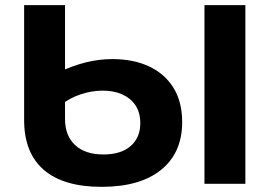

<svg xmlns="http://www.w3.org/2000/svg" viewBox="-20 -720 1068 752"><path d="M377.8 11.8Q228.5 11.8 151.5 -54.8Q74.5 -121.4 74.5 -249.6V-700H234.7V-253.8Q234.7 -188.5 274.2 -151.7Q313.7 -115 385 -115Q453.7 -115 491.6 -147.9Q529.5 -180.9 529.5 -237.2Q529.5 -279.4 510.5 -307.6Q491.4 -335.8 458.5 -350.4Q425.5 -365 382.1 -365Q340.2 -365 296.4 -350.7Q252.7 -336.3 217.6 -308.3L208.6 -436.6Q265.6 -463.3 317.1 -475.9Q368.6 -488.6 419.6 -488.6Q502.5 -488.6 563.8 -459.9Q625.1 -431.2 659.3 -376.3Q693.5 -321.4 693.5 -241.6Q693.5 -121.8 611.2 -55Q528.9 11.8 377.8 11.8ZM780.8 0V-700H941V0Z"/></svg>

Font: Montserrat Alternates Thin
Style: Regular
Weight: 100
Designer: Julieta Ulanovsky
Foundry: Julieta Ulanovsky
Version: Version 9.000